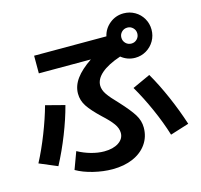

<svg xmlns="http://www.w3.org/2000/svg" viewBox="-127 -993 1254 1198"><g transform="rotate(-15 500.0 -394.0)"><path d="M224 10 265 -101Q305 -79 349.5 -66.5Q394 -54 434 -54Q492 -54 527.5 -77.5Q563 -101 563 -139Q563 -169 541.5 -199Q520 -229 475 -270Q418 -324 393 -362Q368 -400 368 -444Q368 -494 401 -539.5Q434 -585 501 -630H165V-744H632Q643 -792 682 -823.5Q721 -855 772 -855Q811 -855 844 -836Q877 -817 896 -784Q915 -751 915 -712Q915 -673 896 -640Q877 -607 844 -587.5Q811 -568 772 -568Q722 -568 682 -600Q599 -572 557 -535.5Q515 -499 515 -457Q515 -429 535 -399.5Q555 -370 601 -323Q660 -259 685 -219Q710 -179 710 -134Q710 -75 678 -29Q646 17 588.5 42Q531 67 456 67Q396 67 332.5 51.5Q269 36 224 10ZM151 -428 274 -396Q252 -312 215 -218Q178 -124 133 -39L17 -88Q57 -164 93 -256Q129 -348 151 -428ZM828 -442Q872 -366 913 -272Q954 -178 984 -85L863 -47Q837 -132 797 -222Q757 -312 712 -389ZM772 -660Q793 -660 808 -675Q823 -690 823 -712Q823 -733 808 -748Q793 -763 772 -763Q750 -763 735 -748Q720 -733 720 -712Q720 -690 735 -675Q750 -660 772 -660Z"/></g></svg>

Font: Enso
Style: Bold
Weight: 700
Designer: Coji Morishita
Foundry: UNDERFOREST DESIGN
Version: Version 1.000